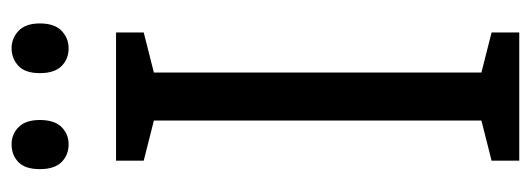

<svg xmlns="http://www.w3.org/2000/svg" viewBox="-320 -620 939 340"><g transform="rotate(-90 150.0 -449.5)"><path d="M263 0H36V-49L107 -67V-647L36 -665V-714H263V-665L192 -647V-67L263 -49ZM21 -849Q21 -875 33.5 -887Q46 -899 65 -899Q83 -899 95.5 -886.5Q108 -874 108 -849Q108 -823 95.5 -810.5Q83 -798 65 -798Q46 -798 33.5 -810.5Q21 -823 21 -849ZM191 -849Q191 -875 204 -887Q217 -899 235 -899Q253 -899 266 -886.5Q279 -874 279 -849Q279 -823 266 -810.5Q253 -798 235 -798Q216 -798 203.5 -810.5Q191 -823 191 -849Z"/></g></svg>

Font: Noto Sans Tamil Condensed
Style: Regular
Weight: 400
Width: 3
Designer: Jelle Bosma - Monotype Design Team
Foundry: Monotype Imaging Inc.
Version: Version 2.004; ttfautohint (v1.8.4.7-5d5b)